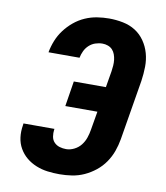

<svg xmlns="http://www.w3.org/2000/svg" viewBox="-84 -813 768 890"><g transform="rotate(10 300.0 -367.5)"><path d="M256 8Q227 8 199.5 4.5Q172 1 146 -9.5Q120 -20 99.5 -37Q79 -54 65.5 -77.5Q52 -101 48.5 -129Q45 -157 50 -186L51 -195H197L196 -191Q194 -175 196.5 -159Q199 -143 209.5 -132Q220 -121 235 -116.5Q250 -112 266 -112Q285 -112 304 -121.5Q323 -131 335.5 -147Q348 -163 354.5 -182Q361 -201 364 -220L379 -308H228L247 -427H398L411 -504Q413 -517 414 -531Q415 -545 413.5 -558Q412 -571 407.5 -583.5Q403 -596 394.5 -605Q386 -614 373.5 -618.5Q361 -623 348 -623Q331 -623 314.5 -617.5Q298 -612 285 -600Q272 -588 264.5 -572Q257 -556 254 -540H108Q113 -568 124 -595.5Q135 -623 153 -647Q171 -671 194.5 -690.5Q218 -710 245.5 -722Q273 -734 301.5 -738.5Q330 -743 358 -743Q391 -743 423.5 -736.5Q456 -730 482 -713.5Q508 -697 526 -671Q544 -645 552.5 -614.5Q561 -584 560.5 -551Q560 -518 555 -484L508 -201Q503 -172 493 -144Q483 -116 465.5 -90.5Q448 -65 423.5 -45.5Q399 -26 371.5 -13.5Q344 -1 314.5 3.5Q285 8 256 8Z"/></g></svg>

Font: Iosevka Heavy Extended Oblique
Style: Regular
Weight: 900
Width: 7
Italic angle: -9°
Monospace: yes
Designer: Belleve Invis
Foundry: Belleve Invis
Version: Version 32.5.0; ttfautohint (v1.8.4)